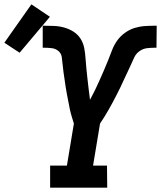

<svg xmlns="http://www.w3.org/2000/svg" viewBox="-107 -861 739 881"><path d="M385 0H123V-101H200L232 -294Q227 -310 222 -326.5Q217 -343 213.5 -359.5Q210 -376 207 -393Q204 -410 200.5 -426.5Q197 -443 194.5 -460.5Q192 -478 189.5 -495Q187 -512 184.5 -529Q182 -546 180.5 -563.5Q179 -581 176.5 -598.5Q174 -616 161 -627Q148 -638 130.5 -640Q113 -642 95 -642H89V-743H92Q117 -743 141 -742Q165 -741 188 -734.5Q211 -728 230.5 -715.5Q250 -703 262.5 -683.5Q275 -664 279.5 -640.5Q284 -617 285.5 -593Q287 -569 289.5 -545.5Q292 -522 294.5 -498Q297 -474 300 -450.5Q303 -427 306 -403Q318 -425 329 -447.5Q340 -470 350 -493Q360 -516 370 -538.5Q380 -561 389 -584Q398 -607 407 -630.5Q416 -654 430.5 -674.5Q445 -695 466.5 -710.5Q488 -726 511.5 -733Q535 -740 559 -741.5Q583 -743 607 -743H612L611 -642H605Q587 -642 568.5 -640Q550 -638 534 -627Q518 -616 509.5 -598.5Q501 -581 493.5 -563.5Q486 -546 477.5 -529Q469 -512 461.5 -495Q454 -478 445.5 -460.5Q437 -443 428.5 -426.5Q420 -410 411 -393Q402 -376 392.5 -359.5Q383 -343 373 -326.5Q363 -310 352 -294L320 -101H384ZM-17 -619 -87 -665 37 -841 122 -784Z"/></svg>

Font: Iosevka HT Extended
Style: Bold Italic
Weight: 700
Width: 7
Italic angle: -9°
Monospace: yes
Designer: Belleve Invis
Foundry: Belleve Invis
Version: Version 32.3.0; ttfautohint (v1.8.4)